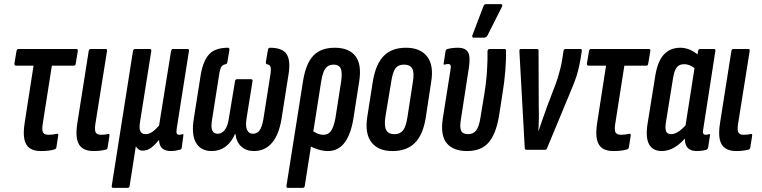

<svg xmlns="http://www.w3.org/2000/svg" viewBox="-20 -728 3704 933"><path d="M178 6Q145 6 125 -7.5Q105 -21 98.5 -51Q92 -81 100 -132L143 -409H58Q49 -409 50 -419L60 -479Q62 -490 70 -490H351Q360 -490 358 -479L348 -419Q347 -409 339 -409H232L187 -122Q183 -93 190 -83Q197 -73 216 -73Q226 -73 237.5 -74.5Q249 -76 256 -78Q264 -79 263 -70L254 -12Q252 -4 245 -2Q233 2 216 4Q199 6 178 6Z M434 6Q402 6 381.5 -7.5Q361 -21 354.5 -51Q348 -81 356 -131L411 -480Q413 -490 421 -490H493Q502 -490 500 -480L443 -123Q439 -93 446 -83Q453 -73 471 -73Q480 -73 489 -74Q498 -75 506 -77Q513 -78 512 -69L503 -12Q502 -3 495 -1Q483 2 468 4Q453 6 434 6Z M530 185Q522 185 523 175L626 -479Q628 -490 637 -490H708Q717 -490 715 -479L661 -139Q655 -105 662 -90.5Q669 -76 688 -76Q704 -76 720 -87Q736 -98 753 -118L811 -479Q813 -490 821 -490H892Q900 -490 898 -479L839 -105Q836 -85 839 -79Q842 -73 851 -73Q856 -73 859.5 -74Q863 -75 867 -76Q873 -77 871 -69L863 -10Q862 -1 852 0Q841 3 831 4.5Q821 6 810 6Q784 6 769 -6.5Q754 -19 753 -47H752Q733 -24 714.5 -10Q696 4 673 4Q662 4 653.5 -2Q645 -8 640 -17L610 175Q609 185 600 185Z M1009 6Q956 6 932.5 -34Q909 -74 922 -153L956 -368Q968 -435 997.5 -465.5Q1027 -496 1088 -496Q1095 -496 1095 -486L1085 -427Q1084 -418 1077 -416Q1063 -414 1056 -403.5Q1049 -393 1045 -366L1011 -150Q1004 -110 1011.5 -94Q1019 -78 1038 -78Q1058 -78 1072.5 -97Q1087 -116 1092 -152L1122 -333Q1124 -343 1131 -343H1200Q1209 -343 1207 -333L1178 -152Q1172 -116 1180.5 -97Q1189 -78 1209 -78Q1228 -78 1240.5 -93.5Q1253 -109 1260 -150L1294 -366Q1298 -393 1294.5 -403.5Q1291 -414 1276 -416Q1271 -419 1272 -427L1282 -486Q1284 -496 1292 -496Q1353 -496 1373 -464.5Q1393 -433 1382 -366L1348 -150Q1335 -72 1301 -33Q1267 6 1214 6Q1177 6 1153 -15.5Q1129 -37 1124 -77H1122Q1105 -37 1076 -15.5Q1047 6 1009 6Z M1379 185Q1371 185 1372 175L1453 -337Q1467 -421 1503.5 -458.5Q1540 -496 1607 -496Q1676 -496 1707.5 -455Q1739 -414 1725 -329L1697 -150Q1684 -73 1653.5 -33.5Q1623 6 1573 6Q1551 6 1526.5 -1.5Q1502 -9 1480 -21L1491 -96Q1504 -88 1519.5 -80.5Q1535 -73 1553 -73Q1575 -73 1588.5 -92Q1602 -111 1610 -154L1638 -334Q1644 -377 1635.5 -395.5Q1627 -414 1601 -414Q1575 -414 1561.5 -395.5Q1548 -377 1541 -334L1461 175Q1460 185 1450 185Z M1887 6Q1818 6 1785 -36.5Q1752 -79 1765 -162L1792 -334Q1806 -417 1845 -456.5Q1884 -496 1953 -496Q2022 -496 2055.5 -453.5Q2089 -411 2075 -328L2049 -157Q2036 -74 1996.5 -34Q1957 6 1887 6ZM1897 -76Q1924 -76 1938.5 -94.5Q1953 -113 1960 -159L1986 -328Q1994 -374 1983.5 -394Q1973 -414 1943 -414Q1915 -414 1901.5 -395.5Q1888 -377 1881 -330L1853 -162Q1846 -117 1856.5 -96.5Q1867 -76 1897 -76Z M2250 6Q2182 6 2150.5 -32.5Q2119 -71 2132 -154L2169 -388Q2172 -404 2169.5 -410.5Q2167 -417 2157 -417Q2153 -417 2149 -416Q2145 -415 2140 -414Q2134 -413 2136 -420L2145 -479Q2146 -488 2155 -490Q2166 -493 2179 -494.5Q2192 -496 2205 -496Q2242 -496 2254.5 -474Q2267 -452 2258 -396L2220 -150Q2213 -109 2221 -92.5Q2229 -76 2255 -76Q2279 -76 2293.5 -94Q2308 -112 2315 -158L2333 -268Q2343 -328 2346.5 -384Q2350 -440 2349 -479Q2350 -490 2359 -490H2432Q2439 -490 2439 -481Q2440 -442 2435.5 -384.5Q2431 -327 2421 -268L2405 -165Q2390 -76 2354 -35Q2318 6 2250 6ZM2281 -545Q2276 -545 2275 -549Q2274 -553 2276 -558L2329 -697Q2331 -704 2335 -706Q2339 -708 2345 -708H2414Q2419 -708 2420.5 -704Q2422 -700 2419 -695L2349 -556Q2343 -545 2332 -545Z M2539 0Q2531 0 2530 -8L2504 -478Q2503 -490 2511 -490H2590Q2598 -490 2597 -481L2598 -207Q2599 -179 2598.5 -150Q2598 -121 2596 -92H2597Q2607 -122 2617.5 -151Q2628 -180 2638 -209L2673 -301Q2683 -326 2690 -348.5Q2697 -371 2702.5 -393Q2708 -415 2712 -439L2718 -479Q2720 -490 2728 -490H2801Q2809 -490 2807 -479L2801 -441Q2796 -412 2789 -384.5Q2782 -357 2771 -328.5Q2760 -300 2746 -267L2638 -7Q2636 0 2628 0Z M2960 6Q2927 6 2907 -7.5Q2887 -21 2880.5 -51Q2874 -81 2882 -132L2925 -409H2840Q2831 -409 2832 -419L2842 -479Q2844 -490 2852 -490H3133Q3142 -490 3140 -479L3130 -419Q3129 -409 3121 -409H3014L2969 -122Q2965 -93 2972 -83Q2979 -73 2998 -73Q3008 -73 3019.5 -74.5Q3031 -76 3038 -78Q3046 -79 3045 -70L3036 -12Q3034 -4 3027 -2Q3015 2 2998 4Q2981 6 2960 6Z M3196 6Q3152 6 3134 -27Q3116 -60 3127 -128L3164 -358Q3175 -429 3205.5 -462.5Q3236 -496 3286 -496Q3311 -496 3334.5 -485.5Q3358 -475 3378 -456L3364 -389Q3349 -403 3334 -409.5Q3319 -416 3305 -416Q3290 -416 3279.5 -410Q3269 -404 3262 -389.5Q3255 -375 3251 -351L3216 -134Q3211 -103 3217 -89.5Q3223 -76 3241 -76Q3259 -76 3280 -90.5Q3301 -105 3321 -131L3325 -74Q3292 -33 3260.5 -13.5Q3229 6 3196 6ZM3366 6Q3297 6 3310 -79L3313 -97L3309 -104L3358 -417L3366 -442L3372 -479Q3374 -490 3382 -490H3450Q3458 -490 3456 -479L3398 -105Q3394 -87 3397 -80Q3400 -73 3409 -73Q3413 -73 3417.5 -74Q3422 -75 3425 -76Q3432 -77 3430 -69L3421 -11Q3420 -3 3411 0Q3401 3 3389 4.5Q3377 6 3366 6Z M3557 6Q3525 6 3504.5 -7.5Q3484 -21 3477.5 -51Q3471 -81 3479 -131L3534 -480Q3536 -490 3544 -490H3616Q3625 -490 3623 -480L3566 -123Q3562 -93 3569 -83Q3576 -73 3594 -73Q3603 -73 3612 -74Q3621 -75 3629 -77Q3636 -78 3635 -69L3626 -12Q3625 -3 3618 -1Q3606 2 3591 4Q3576 6 3557 6Z"/></svg>

Font: Sofia Sans Extra Condensed SemiBold
Style: Italic
Weight: 600
Italic angle: -9°
Designer: Botio Nikoltchev, Ani Petrova
Foundry: lettersoup
Version: Version 4.101